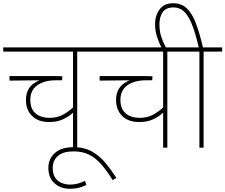

<svg xmlns="http://www.w3.org/2000/svg" viewBox="-20 -916 1398 1191"><path d="M574 -596H459V0H433V-217Q411 -196 374 -177.5Q337 -159 285 -159Q217 -159 179 -196.5Q141 -234 141 -296Q141 -339 160.5 -369Q180 -399 225 -418L39 -416V-444H261Q293 -444 321.5 -444Q350 -444 367 -443L365 -418H327Q256 -418 212 -387.5Q168 -357 168 -296Q168 -254 185.5 -229.5Q203 -205 230 -195Q257 -185 287 -185Q336 -185 372.5 -205.5Q409 -226 433 -250V-596H0V-622H574Z M516 231Q494 242 469.5 248.5Q445 255 414 255Q356 255 318 221Q280 187 280 125Q280 70 320 33.5Q360 -3 436 -3Q504 -3 551.5 24.5Q599 52 635 95.5Q671 139 702 188L679 201Q641 140 605.5 100.5Q570 61 529.5 42Q489 23 437 23Q372 23 339.5 51Q307 79 307 126Q307 164 322.5 186.5Q338 209 363 219Q388 229 414 229Q440 229 462 223Q484 217 507 206Z M1133 -596H1018V0H992V-217Q970 -196 933 -177.5Q896 -159 844 -159Q776 -159 738 -196.5Q700 -234 700 -296Q700 -339 719.5 -369Q739 -399 784 -418L598 -416V-444H820Q852 -444 880.5 -444Q909 -444 926 -443L924 -418H886Q815 -418 771 -387.5Q727 -357 727 -296Q727 -254 744.5 -229.5Q762 -205 789 -195Q816 -185 846 -185Q895 -185 931.5 -205.5Q968 -226 992 -250V-596H559V-622H1133Z M984 -615Q967 -649 954.5 -686.5Q942 -724 942 -766Q942 -821 970.5 -858.5Q999 -896 1054 -896Q1105 -896 1138.5 -864.5Q1172 -833 1195 -772Q1218 -711 1239 -622H1358V-596H1243V0H1217V-596H1118V-622H1213Q1190 -721 1166.5 -774.5Q1143 -828 1116.5 -849Q1090 -870 1057 -870Q1010 -870 989.5 -841Q969 -812 969 -765Q969 -720 981 -685.5Q993 -651 1012 -615Z"/></svg>

Font: Noto Sans Thin
Style: Regular
Weight: 100
Designer: Monotype Design Team
Foundry: Monotype Imaging Inc.
Version: Version 2.007